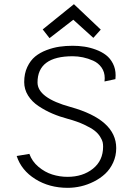

<svg xmlns="http://www.w3.org/2000/svg" viewBox="-20 -901 639 922"><path d="M217.8 -717.8 332 -806.2 428.2 -719.2 463.9 -758.8 335 -880.9 185.1 -759.8ZM160.2 -504.9Q160.2 -630.9 329.1 -630.9Q353.5 -630.9 378.2 -625.7Q402.8 -620.6 427.5 -609.6Q452.1 -598.6 467.5 -576.9Q482.9 -555.2 482.9 -525.9Q482.9 -514.6 481.9 -509.8L534.2 -521Q535.2 -526.9 535.2 -539.1Q535.2 -570.8 522.2 -595.9Q509.3 -621.1 488.8 -636.7Q468.3 -652.3 440.4 -662.6Q412.6 -672.9 385.3 -677Q357.9 -681.2 329.1 -681.2Q295.9 -681.2 265.6 -676.8Q235.4 -672.4 203.6 -660.4Q171.9 -648.4 148.9 -629.6Q126 -610.8 111.1 -579.3Q96.2 -547.9 96.2 -506.8Q96.2 -472.2 114.7 -442.4Q133.3 -412.6 165.3 -391.4Q197.3 -370.1 231.7 -355.5Q266.1 -340.8 306.2 -330.1Q351.1 -317.9 384 -302.5Q417 -287.1 434.1 -273.7Q451.2 -260.3 460.9 -244.4Q470.7 -228.5 472.9 -218.5Q475.1 -208.5 475.1 -196.8Q475.1 -129.9 426.3 -90.8Q377.4 -51.8 304.2 -51.8Q266.6 -51.8 231 -63Q195.3 -74.2 164.6 -100.1Q133.8 -126 121.1 -162.1L60.1 -151.9Q82.5 -83 149.7 -41Q216.8 1 305.2 1Q336.4 1 368.4 -6.3Q400.4 -13.7 430.9 -29.1Q461.4 -44.4 485.1 -66.4Q508.8 -88.4 523.4 -120.4Q538.1 -152.3 538.1 -189.9Q538.1 -326.2 318.8 -387.2Q160.2 -430.7 160.2 -504.9Z"/></svg>

Font: Comic Neue Angular
Style: Regular
Weight: 400
Designer: Craig Rozynski
Foundry: Craig Rozynski
Version: Version 2.003